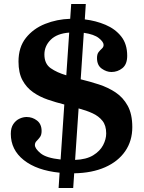

<svg xmlns="http://www.w3.org/2000/svg" viewBox="-20 -855 720 960"><path d="M336 -835H409L404 -758Q459 -751.5 507.5 -731Q556 -710.5 586 -672.8Q616 -635 616 -576Q616 -533.5 592 -514.2Q568 -495 537 -495Q512.5 -495 488.8 -511.8Q465 -528.5 465 -565Q465 -584.5 473.2 -594.8Q481.5 -605 489.8 -612.5Q498 -620 498 -630.5Q498 -645.5 474.2 -664.5Q450.5 -683.5 399 -691L383.5 -458.5Q429 -447.5 474.5 -432.8Q520 -418 557.8 -393Q595.5 -368 618.5 -326.2Q641.5 -284.5 641.5 -219.5Q641.5 -150.5 606 -99Q570.5 -47.5 505.5 -18.8Q440.5 10 351 11.5L346 85H273L278 8.5Q164 -3 99 -54.5Q34 -106 34 -186Q34 -216 46.5 -234.5Q59 -253 77.2 -261.5Q95.5 -270 113 -270Q142.5 -270 165.2 -252.2Q188 -234.5 188 -200Q188 -180.5 179.8 -169.5Q171.5 -158.5 163 -150Q154.5 -141.5 154.5 -130Q154.5 -112 183 -88.5Q211.5 -65 283 -57.5L301.5 -332.5Q259.5 -343 218.8 -357Q178 -371 145 -394.2Q112 -417.5 92.2 -454.2Q72.5 -491 72.5 -547Q72.5 -619 109.5 -665.5Q146.5 -712 205.5 -735.5Q264.5 -759 331 -761ZM202 -582.5Q202 -536 233.5 -514Q265 -492 311.5 -478.5L326 -692Q265 -687.5 233.5 -656.2Q202 -625 202 -582.5ZM511 -188Q511 -227.5 492.2 -251Q473.5 -274.5 442.2 -288.8Q411 -303 373 -313L355.5 -55.5Q411.5 -57.5 445.8 -78.5Q480 -99.5 495.5 -129.2Q511 -159 511 -188Z"/></svg>

Font: Besley* Condensed Semi
Style: Regular
Weight: 600
Width: 3
Designer: Owen Earl
Foundry: indestructible type*
Version: Version 3.000; ttfautohint (v1.8.3)